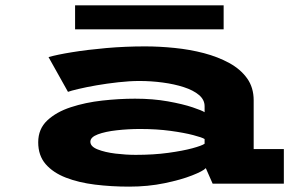

<svg xmlns="http://www.w3.org/2000/svg" viewBox="-20 -685 1140 716"><path d="M461.5 11Q395.5 11 334.5 3.5Q273.5 -4 225.8 -22.5Q178 -41 150.2 -73Q122.5 -105 122.5 -154.5Q122.5 -204 156.2 -235.8Q190 -267.5 244.2 -285.2Q298.5 -303 361.5 -310Q424.5 -317 483.5 -317Q550.5 -317 606.2 -307Q662 -297 698.2 -284.8Q734.5 -272.5 743 -266.5V-289Q743 -313 722 -330.8Q701 -348.5 665.5 -360Q630 -371.5 587 -377.2Q544 -383 500 -383Q463 -383 420.8 -378.2Q378.5 -373.5 339.8 -366.8Q301 -360 272.5 -353.2Q244 -346.5 233.5 -342.5L161 -472Q191.5 -481 248.2 -490.2Q305 -499.5 376.2 -505.8Q447.5 -512 521 -512Q574.5 -512 631.2 -506.2Q688 -500.5 740.5 -486.8Q793 -473 835 -450Q877 -427 901.5 -392.8Q926 -358.5 926 -311V-129H1038.5V0H773L747.5 -58Q737.5 -47 696.2 -30.8Q655 -14.5 593.5 -1.8Q532 11 461.5 11ZM486 -107.5Q553 -107.5 607.5 -115Q662 -122.5 697.8 -132.2Q733.5 -142 743 -149V-166.5Q734 -172.5 700.5 -181.2Q667 -190 615.8 -197Q564.5 -204 502.5 -204Q458.5 -204 415.8 -199.2Q373 -194.5 345 -184Q317 -173.5 317 -156.5Q317 -138.5 344.2 -127.8Q371.5 -117 410.8 -112.2Q450 -107.5 486 -107.5ZM260 -575.5V-665H814V-575.5Z"/></svg>

Font: Trispace Expanded
Style: Bold
Weight: 700
Width: 7
Designer: Tyler Finck
Foundry: Etcetera Type Company
Version: Version 1.210; ttfautohint (v1.8.3)